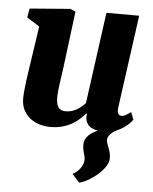

<svg xmlns="http://www.w3.org/2000/svg" viewBox="-57 -615 739 929"><g transform="rotate(5 312.5 -151.0)"><path d="M57.1 -114.7Q57.1 -131.8 59.1 -153.1Q61 -174.3 64 -197.5Q66.9 -220.7 70.6 -244.6Q74.2 -268.6 77.6 -291.5L104 -469.7L42.5 -508.8L50.3 -552.2L247.1 -567.9L272.5 -556.2L238.8 -287.6Q235.8 -266.1 232.7 -244.1Q229.5 -222.2 226.8 -201.9Q224.1 -181.6 222.4 -165Q220.7 -148.4 220.7 -137.7Q220.7 -102.5 231.9 -87.4Q243.2 -72.3 267.1 -72.3Q296.4 -72.3 320.6 -86.7Q344.7 -101.1 361.8 -120.6L422.4 -564H581.5L519 -110.8Q516.6 -91.8 522 -82.8Q527.3 -73.7 538.6 -73.7Q543 -73.7 546.9 -74.7Q550.8 -75.7 555.7 -78.1Q560.5 -80.6 567.1 -85Q573.7 -89.4 583.5 -96.2L597.2 -60.5Q594.7 -56.2 588.6 -49.1Q582.5 -42 573 -33.7Q563.5 -25.4 550.8 -17.1Q538.1 -8.8 522.5 -2.4Q515.1 1.5 507.3 6.6Q499.5 11.7 493.2 18.1Q486.8 24.4 482.7 32Q478.5 39.6 478.5 48.3Q478.5 57.1 481.9 65.9Q485.4 74.7 489.3 84.7Q493.2 94.7 496.6 106.9Q500 119.1 500 135.3Q500 154.8 486.6 175.5Q473.1 196.3 452.6 214.6Q432.1 232.9 408 246.8Q383.8 260.7 362.3 266.1L326.7 226.1Q335.9 222.7 345.2 214.8Q354.5 207 362.1 197.3Q369.6 187.5 374.3 176Q378.9 164.6 378.9 153.3Q378.9 143.6 377 136.2Q375 128.9 372.8 121.3Q370.6 113.8 368.7 104.2Q366.7 94.7 366.7 81.1Q366.7 67.9 371.6 56.9Q376.5 45.9 385 36.9Q393.6 27.8 405.3 20.5Q417 13.2 430.7 7.3Q394.5 1 380.1 -19.5Q365.7 -40 371.1 -69.8L369.1 -71.3Q356.4 -57.1 340.6 -42.7Q324.7 -28.3 304.2 -16.6Q283.7 -4.9 257.8 2.4Q231.9 9.8 199.7 9.8Q177.7 9.8 152.8 3.7Q127.9 -2.4 106.9 -17.1Q85.9 -31.7 71.8 -55.7Q57.6 -79.6 57.1 -114.7Z"/></g></svg>

Font: Merriweather UltraBold
Style: Italic
Weight: 900
Italic angle: -7°
Designer: Eben Sorkin ( eben@eyebytes.com )
Foundry: Eben Sorkin ( eben@eyebytes.com )
Version: Version 1.52; ttfautohint (v1.4.1)